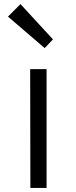

<svg xmlns="http://www.w3.org/2000/svg" viewBox="-20 -918 373 938"><path d="M127.4 -580.1H207.5V0H128.4ZM19 -836.9 80.1 -897.9 238.8 -725.6 198.2 -683.1Z"/></svg>

Font: Armata
Style: Regular
Weight: 400
Designer: Viktoriya Grabowska
Foundry: Viktoriya Grabowska
Version: Version 1.003